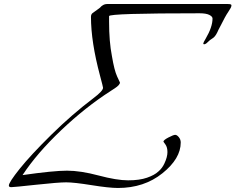

<svg xmlns="http://www.w3.org/2000/svg" viewBox="-20 -906 1170 954"><path d="M24 16Q24 0 78 -67.5Q132 -135 234.5 -236Q337 -337 444 -418Q492 -454 492 -470Q492 -474 477 -530Q432 -698 432 -822Q432 -835 440 -841Q460 -856 465 -859Q470 -862 477 -868Q484 -876 488 -878Q500 -887 516 -886H1112Q1130 -886 1130 -880Q1130 -874 1126.5 -867Q1123 -860 1114.5 -847.5Q1106 -835 1097 -818.5Q1088 -802 1076 -778Q1064 -756 1060 -746Q1049 -723 1036 -715.5Q1023 -708 1012.5 -697Q1002 -686 994 -686Q990 -686 990 -690Q990 -694 1002 -714Q1036 -772 1036 -814Q1036 -824 1020 -832Q1004 -840 972 -840Q522 -840 522 -826V-798Q522 -699 536 -628Q548 -556 562 -526L576 -496Q576 -484 550 -467Q544 -463 530 -454Q404 -373 283.5 -258.5Q163 -144 92 -36Q246 -58 313 -58Q380 -58 470 -34Q560 -10 616.5 -10Q673 -10 710.5 -23Q748 -36 767 -54Q786 -70 797 -94Q812 -126 812 -150Q812 -174 802 -188L792 -202Q792 -210 817 -223Q842 -236 850.5 -236Q859 -236 868.5 -224.5Q878 -213 878 -198Q878 -118 787 -45Q696 28 566 28Q522 28 435 14Q348 0 309 0Q270 0 159 12Q48 24 36 24Q24 24 24 16Z"/></svg>

Font: Miama
Style: Regular
Weight: 400
Italic angle: 16.5°
Designer: Linus Romer
Foundry: Linus Romer
Version: 0.32